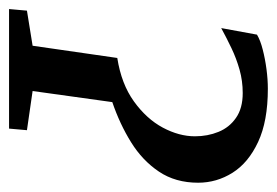

<svg xmlns="http://www.w3.org/2000/svg" viewBox="-124 -498 612 424"><g transform="rotate(90 182.0 -286.0)"><path d="M-10 0 -6.5 -39.5 71 -52 98 -239Q155.5 -248 194 -275.8Q232.5 -303.5 251.8 -339.5Q271 -375.5 271 -410.5Q271 -438.5 261.2 -462.5Q251.5 -486.5 230.2 -501.2Q209 -516 175.5 -516Q148.5 -516 123.8 -509Q99 -502 76.5 -491.2Q54 -480.5 32 -468.5L46.5 -547.5Q59 -555 79.5 -560.2Q100 -565.5 122.8 -568.5Q145.5 -571.5 166 -571.5Q237.5 -571.5 283.5 -550Q329.5 -528.5 351.5 -493.5Q373.5 -458.5 373.5 -417.5Q373.5 -367.5 349 -331Q324.5 -294.5 284.2 -269.5Q244 -244.5 195.5 -228L171 -52L257.5 -39.5L254 0Z"/></g></svg>

Font: Merriweather Light 18pt
Style: Italic
Weight: 400
Italic angle: -7.8°
Version: Version 2.101